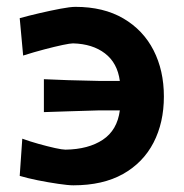

<svg xmlns="http://www.w3.org/2000/svg" viewBox="-20 -530 538 560"><path d="M194 10.5Q179 10.5 150 6.2Q121 2 90 -4.2Q59 -10.5 37.5 -17L45 -125.5Q67 -117.5 93 -110.2Q119 -103 140.5 -98.2Q162 -93.5 171 -93.5Q238 -94.5 280 -122.5Q322 -150.5 329.5 -208H268Q220.5 -206.5 184.5 -205.5Q148.5 -204.5 108 -203V-299Q139.5 -297.5 178.2 -296.2Q217 -295 268 -294H329.5Q322.5 -346.5 286.2 -374.2Q250 -402 193 -403.5Q185 -403.5 162.5 -398.8Q140 -394 109.5 -386Q79 -378 47.5 -368L37.5 -477Q62.5 -484 94.8 -491.5Q127 -499 156 -504.5Q185 -510 200 -510Q282 -510 339.8 -476.2Q397.5 -442.5 427.8 -383.5Q458 -324.5 458 -248.5Q458 -172.5 427.8 -114Q397.5 -55.5 338.8 -22.5Q280 10.5 194 10.5Z"/></svg>

Font: Commissioner Loud SemiBold
Style: Regular
Weight: 600
Designer: Kostas Bartsokas
Foundry: Kostas Bartsokas
Version: Version 1.000; ttfautohint (v1.8.3)